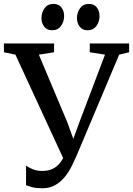

<svg xmlns="http://www.w3.org/2000/svg" viewBox="-34 -970 694 1003"><path d="M187 13.5Q156 13.5 136.8 8.5Q117.5 3.5 102 -2.5V-104.5Q115.5 -95 137.5 -86Q159.5 -77 185.5 -77Q217.5 -77 240.2 -87.5Q263 -98 279.8 -119.5Q296.5 -141 309.5 -173L307.5 -119L46.5 -684.5L-13.5 -697V-743H248.5V-697L169 -684.5L318 -330.5L365 -200L333 -200.5L380.5 -331L514.5 -684.5L435 -697V-743H640.5V-697L588.5 -684.5L365 -154Q355.5 -132 341.2 -103.2Q327 -74.5 306.2 -48Q285.5 -21.5 256.2 -4Q227 13.5 187 13.5ZM237.5 -812Q211.5 -812 197 -830.8Q182.5 -849.5 182.5 -875.5Q182.5 -904.5 198.8 -927Q215 -949.5 245 -949.5H246Q272.5 -949.5 286.8 -931Q301 -912.5 301 -886Q301 -857 284.8 -834.5Q268.5 -812 238.5 -812ZM422.5 -812Q396.5 -812 382.2 -830.8Q368 -849.5 368 -875.5Q368 -904.5 384.2 -927Q400.5 -949.5 430 -949.5H431Q457.5 -949.5 471.8 -931Q486 -912.5 486 -886Q486 -857 469.8 -834.5Q453.5 -812 423.5 -812Z"/></svg>

Font: Merriweather 36pt
Style: Regular
Weight: 400
Designer: Eben Sorkin
Foundry: Eben Sorkin
Version: Version 2.100